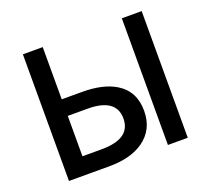

<svg xmlns="http://www.w3.org/2000/svg" viewBox="-134 -957 1268 1154"><g transform="rotate(-20 500.0 -380.0)"><path d="M119.1 -785.2H246.1V-451.2H376Q509.8 -451.2 589.8 -402.8Q688 -343.3 688 -217.3Q688 -97.2 595.7 -32.2Q513.7 24.9 377 24.9H119.1ZM246.1 -345.2V-86.9H368.2Q555.2 -86.9 555.2 -216.3Q555.2 -345.2 372.1 -345.2ZM752 -785.2H878.9V24.9H752Z"/></g></svg>

Font: BIZ UDPGothic
Style: Bold
Weight: 700
Designer: TypeBank Co., Ltd.
Foundry: Morisawa Inc.
Version: Version 1.051